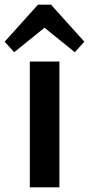

<svg xmlns="http://www.w3.org/2000/svg" viewBox="-51 -804 382 824"><path d="M204 -540V0H77V-540ZM-31 -625 112 -784H168L311 -625L270 -580L140 -685L10 -580Z"/></svg>

Font: Pathway Extreme 8pt Thin 12pt SemiBold
Style: Regular
Weight: 600
Version: Version 1.001;gftools[0.9.26]